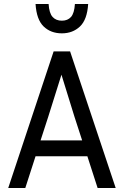

<svg xmlns="http://www.w3.org/2000/svg" viewBox="-20 -936 617 956"><path d="M466 0 415 -158H157L106 0H21L247 -680H329L556 0ZM220 -354 182 -237H389L351 -354L286 -564ZM288 -833Q317 -833 333.5 -851.5Q350 -870 353 -916H419Q414 -838 378 -804Q342 -770 288 -770Q233 -770 197.5 -804Q162 -838 157 -916H222Q225 -870 242 -851.5Q259 -833 288 -833Z"/></svg>

Font: Inria Sans
Style: Regular
Weight: 400
Designer: Black Foundry Team
Foundry: Black Foundry
Version: Version 1.2; ttfautohint (v1.8.3)